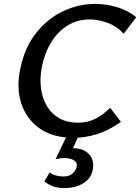

<svg xmlns="http://www.w3.org/2000/svg" viewBox="-20 -690 714 978"><path d="M355 12Q249 12 181 -36.5Q113 -85 87.5 -166Q62 -247 85 -347Q107 -450 164 -522Q221 -594 299.5 -632Q378 -670 465 -670Q522 -670 578 -653Q634 -636 674 -602L610 -518Q576 -556 528.5 -573.5Q481 -591 437 -591Q374 -591 324 -560Q274 -529 240.5 -474Q207 -419 193 -348Q182 -290 189 -239Q196 -188 219.5 -148.5Q243 -109 283 -87Q323 -65 376 -65Q428 -65 467 -85.5Q506 -106 541 -141L596 -69Q533 -25 473.5 -6.5Q414 12 355 12ZM321 0H381L339 93L298 77Q308 70 322.5 67.5Q337 65 354 65Q404 65 432.5 94.5Q461 124 453 172Q446 216 406.5 242Q367 268 306 268Q275 268 250 259Q225 250 206 234L233 188Q246 199 265.5 204Q285 209 303 209Q334 209 351 192.5Q368 176 371 156Q374 137 355.5 126Q337 115 307 115Q297 115 286 116.5Q275 118 263 121Z"/></svg>

Font: Ysabeau SemiBold
Style: Italic
Weight: 600
Italic angle: -12°
Designer: Christian Thalmann (Catharsis Fonts)
Version: Version 2.002